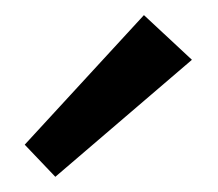

<svg xmlns="http://www.w3.org/2000/svg" viewBox="-20 -917 289 254"><path d="M12.7 -725.6 170.4 -897 233.9 -837.9 53.2 -683.1Z"/></svg>

Font: Armata
Style: Regular
Weight: 400
Designer: Viktoriya Grabowska
Foundry: Viktoriya Grabowska
Version: Version 1.002